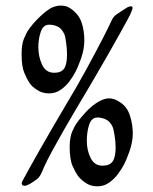

<svg xmlns="http://www.w3.org/2000/svg" viewBox="-20 -655 538 677"><path d="M152.3 -325.7Q129.4 -325.7 110.4 -338.1Q91.3 -350.6 82.5 -364.7Q75.2 -376 65.7 -398.2Q56.2 -420.4 56.2 -463.4Q56.2 -498.5 63.7 -516.6Q71.3 -534.7 76.2 -543.5Q83 -554.7 96.4 -570.6Q109.9 -586.4 126.5 -601.6Q143.1 -616.7 157.7 -625.5Q164.6 -629.4 174.1 -632.3Q183.6 -635.3 194.3 -635.3Q206.5 -635.3 214.6 -632.3Q222.7 -629.4 230.5 -624Q257.8 -604.5 267.6 -575.9Q277.3 -547.4 277.3 -512.7Q277.3 -481.9 266.1 -449.7Q254.9 -417.5 244.6 -398.9Q238.3 -386.7 225.8 -369.4Q213.4 -352.1 194.8 -338.9Q176.3 -325.7 152.3 -325.7ZM66.9 0Q56.6 0 56.6 -8.8Q56.6 -12.7 59.6 -17.6Q82 -59.6 121.8 -129.4Q161.6 -199.2 212.9 -286.1Q251.5 -350.1 285.2 -411.9Q318.8 -473.6 342.3 -519.3Q365.7 -564.9 372.6 -581.1Q379.4 -595.7 389.2 -603Q402.3 -612.3 411.1 -617.7Q419.9 -623 429.7 -629.4Q436 -632.8 441.9 -632.8Q447.3 -632.8 447.3 -627.4Q447.3 -624 446 -620.8Q444.8 -617.7 443.4 -613.8Q441.4 -607.4 429.2 -584.7Q417 -562 398.9 -529.8Q380.9 -497.6 360.6 -461.9Q340.3 -426.3 321 -393.6Q301.8 -360.8 287.8 -336.9Q273.9 -313 268.6 -304.7Q259.3 -289.1 241.2 -258.5Q223.1 -228 202.4 -191.7Q181.6 -155.3 163.3 -121.6Q145 -87.9 135.3 -65.9Q122.6 -32.7 112.8 -25.4Q89.4 -6.8 72.8 -1Q70.8 0 66.9 0ZM171.4 -398.4Q196.3 -398.4 206.3 -413.6Q216.3 -428.7 216.3 -462.9Q216.3 -482.9 213.1 -505.6Q210 -528.3 206.5 -535.2Q197.3 -554.7 183.3 -561.3Q169.4 -567.9 153.8 -567.9Q132.3 -567.9 123.8 -543Q115.2 -518.1 115.2 -489.3Q115.2 -455.1 128.4 -426.8Q141.6 -398.4 171.4 -398.4ZM323.2 2Q299.3 2 281 -10.7Q262.7 -23.4 252.9 -37.6Q246.6 -46.4 236.1 -69.3Q225.6 -92.3 225.6 -140.1Q226.6 -172.9 234.6 -191.2Q242.7 -209.5 248 -217.3Q259.3 -234.4 281.7 -258.8Q304.2 -283.2 329.1 -297.4Q336.4 -301.3 345.2 -304.7Q354 -308.1 364.7 -308.1Q373.5 -308.1 382.8 -305.2Q392.1 -302.2 404.3 -293.9Q429.2 -277.3 438.7 -245.8Q448.2 -214.4 448.2 -185.5Q448.2 -154.8 437 -122.6Q425.8 -90.3 415.5 -71.8Q409.2 -59.6 396.5 -42.2Q383.8 -24.9 365.5 -11.5Q347.2 2 323.2 2ZM341.3 -70.8Q367.2 -70.8 377.4 -86.2Q387.7 -101.6 387.7 -135.3Q387.7 -155.3 384 -177.7Q380.4 -200.2 377.4 -207Q368.7 -226.6 353.8 -233.6Q338.9 -240.7 323.7 -240.7Q302.7 -240.7 294.4 -215.3Q286.1 -189.9 286.1 -158.7Q286.1 -125 299.6 -97.9Q313 -70.8 341.3 -70.8Z"/></svg>

Font: David Libre
Style: Regular
Weight: 400
Designer: Ismar David, J. Victor Gaultney, Annie Olsen and Meir Sadan
Foundry: Monotype Imaging Inc. & SIL International
Version: Version 1.100; ttfautohint (v1.8.4.7-5d5b)